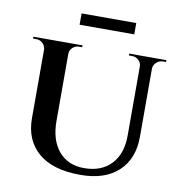

<svg xmlns="http://www.w3.org/2000/svg" viewBox="-84 -828 871 920"><g transform="rotate(10 351.5 -368.5)"><path d="M210 -600V-222Q210 -129 255 -75.5Q300 -22 379 -22Q463 -22 510.5 -72.5Q558 -123 558 -211V-600H617V-216Q617 -109 551.5 -48Q486 13 367 13Q232 13 162 -47.5Q92 -108 92 -214V-600ZM94 -600V-548H92Q91 -566 78 -578.5Q65 -591 46 -591Q46 -591 38.5 -591Q31 -591 31 -591V-600ZM270 -600V-591Q270 -591 262.5 -591Q255 -591 255 -591Q237 -591 223.5 -578.5Q210 -566 210 -548H208V-600ZM560 -600V-548H558Q558 -566 544.5 -578.5Q531 -591 512 -591Q512 -591 504.5 -591Q497 -591 497 -591V-600ZM678 -600V-591Q678 -591 671 -591Q664 -591 664 -591Q645 -591 631.5 -578.5Q618 -566 617 -548H615V-600ZM239 -750H505V-695H239Z"/></g></svg>

Font: Cinzel SemiBold
Style: Regular
Weight: 600
Designer: Natanael Gama
Version: Version 2.000